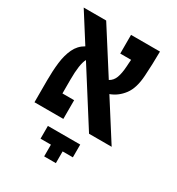

<svg xmlns="http://www.w3.org/2000/svg" viewBox="-192 -705 971 1055"><g transform="rotate(30 293.0 -177.5)"><path d="M400.4 0 183.1 -342.3Q163.1 -305.2 163.1 -205.6V-118.7H237.3V0H54.2V-139.2Q54.2 -199.2 60.5 -252Q66.9 -304.7 85.7 -344.5Q104.5 -384.3 142.6 -405.8L28.3 -585.9H170.9L346.7 -310.1Q370.6 -322.8 381.1 -350.6Q391.6 -378.4 394.5 -424.3Q395 -434.6 395.8 -445.6Q396.5 -456.5 397.5 -467.3H328.6V-585.9H512.2Q512.2 -547.4 510.5 -504.4Q508.8 -461.4 506.8 -430.7Q502 -349.6 469.2 -305.9Q436.5 -262.2 388.2 -244.6L543.9 0ZM388.2 75.7V156.7H323.2V231H249V156.7H183.1V75.7Z"/></g></svg>

Font: CaskaydiaCove NF SemiBold
Style: Regular
Weight: 600
Designer: Aaron Bell
Foundry: Saja Typeworks
Version: Version 2111.001; VTT 6.35;Nerd Fonts 3.2.1